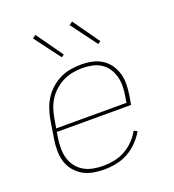

<svg xmlns="http://www.w3.org/2000/svg" viewBox="-136 -852 873 965"><g transform="rotate(-20 300.0 -369.0)"><path d="M257 8Q227 8 197.5 2.5Q168 -3 143.5 -17.5Q119 -32 101 -54.5Q83 -77 75 -104.5Q67 -132 67 -162.5Q67 -193 72 -223L88 -323Q93 -351 102.5 -378Q112 -405 128 -429.5Q144 -454 167 -474Q190 -494 217 -506.5Q244 -519 272 -523.5Q300 -528 327 -528Q357 -528 385.5 -522Q414 -516 437.5 -501Q461 -486 477 -463Q493 -440 500.5 -413Q508 -386 507.5 -356Q507 -326 502 -297L494 -251H97L92 -220Q88 -193 88 -165.5Q88 -138 95.5 -113Q103 -88 118.5 -67.5Q134 -47 156.5 -34Q179 -21 205.5 -16Q232 -11 260 -11Q289 -11 318.5 -17Q348 -23 375 -37.5Q402 -52 424.5 -75Q447 -98 462 -125L480 -116Q463 -87 438.5 -62Q414 -37 384.5 -21Q355 -5 322 1.5Q289 8 257 8ZM476 -269 481 -300Q486 -326 486.5 -353Q487 -380 480.5 -404.5Q474 -429 460.5 -450Q447 -471 426 -484.5Q405 -498 379.5 -503.5Q354 -509 327 -509Q302 -509 276 -504.5Q250 -500 226 -488.5Q202 -477 181 -459Q160 -441 145 -418.5Q130 -396 121.5 -370.5Q113 -345 109 -320L100 -269ZM444 -595 341 -734 359 -746 459 -605ZM249 -595 145 -734 163 -746 263 -605Z"/></g></svg>

Font: Iosevka Aile Thin
Style: Italic
Weight: 100
Italic angle: -9°
Designer: Belleve Invis
Foundry: Belleve Invis
Version: Version 31.1.0; ttfautohint (v1.8.4)